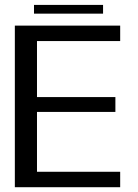

<svg xmlns="http://www.w3.org/2000/svg" viewBox="-20 -782 578 802"><path d="M42 0H482V-64.5H134.5V-314.5H462V-376.5H134.5V-610.5H482V-675H42ZM122 -725H410.5V-761.5H122Z"/></svg>

Font: Anybody
Style: Regular
Weight: 400
Designer: Tyler Finck
Foundry: Etcetera Type Company
Version: Version 1.110